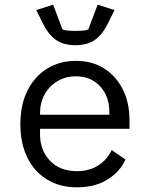

<svg xmlns="http://www.w3.org/2000/svg" viewBox="-20 -788 640 820"><path d="M309 12Q235 12 180.5 -21.5Q126 -55 96.5 -115.5Q67 -176 67 -257Q67 -340 97 -400.5Q127 -461 180.5 -494.5Q234 -528 304 -528Q374 -528 425 -495.5Q476 -463 504.5 -406Q533 -349 533 -276V-238H151V-214Q151 -146 193.5 -101.5Q236 -57 309 -57Q361 -57 399 -81Q437 -105 457 -147L516 -107Q493 -55 439.5 -21.5Q386 12 309 12ZM304 -462Q260 -462 225.5 -441.5Q191 -421 171 -385.5Q151 -350 151 -305V-298H447V-309Q447 -377 407.5 -419.5Q368 -462 304 -462ZM302 -595Q251 -595 219 -617.5Q187 -640 163 -688L135 -745L207 -768L247 -662Q258 -658 274 -657Q290 -656 302 -656Q314 -656 330.5 -657Q347 -658 357 -662L397 -768L469 -745L441 -688Q417 -640 385 -617.5Q353 -595 302 -595Z"/></svg>

Font: Lilex Nerd Font
Style: Regular
Weight: 400
Designer: Mike Abbink, Paul van der Laan, Pieter van Rosmalen, Mikhael Khrustik
Foundry: Mikhael Khrustik
Version: Version 2.400; ttfautohint (v1.8.4.7-5d5b);Nerd Fonts 3.3.0